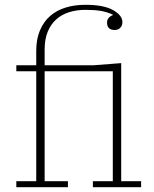

<svg xmlns="http://www.w3.org/2000/svg" viewBox="-20 -780 643 800"><path d="M48 -25H131V-483H48V-508H131V-568Q131 -617 146.5 -653.5Q162 -690 189 -713.5Q216 -737 253.5 -748.5Q291 -760 336 -760Q412 -760 451 -738Q490 -716 490 -688Q490 -673 481 -664Q472 -655 458 -655Q426 -655 426 -686Q426 -697 432.5 -705Q439 -713 450 -717V-719Q427 -730 400.5 -734.5Q374 -739 336 -739Q299 -739 267.5 -729Q236 -719 213.5 -698.5Q191 -678 178.5 -647Q166 -616 166 -574V-508H369L485 -517V-25H568V0H367V-25H450V-483H166V-25H263V0H48Z"/></svg>

Font: IBM Plex Serif ExtraLight
Style: Regular
Weight: 200
Designer: Mike Abbink, Paul van der Laan, Pieter van Rosmalen
Foundry: Bold Monday
Version: Version 2.5